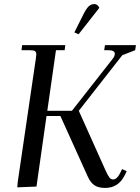

<svg xmlns="http://www.w3.org/2000/svg" viewBox="-20 -926 695 953"><path d="M65.9 3.9 67.9 -22 158.2 -637.2Q160.2 -650.9 160.2 -655.8Q160.2 -668.5 153.3 -672.6Q146.5 -676.8 127.9 -676.8H86.9L89.8 -702.1H304.2L300.8 -676.8H257.8L214.8 -376H336.9L541 -636.2Q549.8 -648.4 549.8 -659.2Q549.8 -676.8 518.1 -676.8H497.1L501 -702.1H654.8L650.9 -676.8L586.9 -651.9L371.1 -376L503.9 -80.1Q515.1 -55.2 522.9 -45.2Q530.8 -35.2 541 -35.2Q560.1 -35.2 575.2 -64.9L585.9 -86.9L608.9 -76.2L598.1 -54.2Q566.9 6.8 502 6.8Q469.7 6.8 450 -5.6Q430.2 -18.1 416 -48.8L279.8 -350.1H210.9L161.1 0ZM349.1 -765.1 395 -856.9Q408.7 -883.8 420.7 -894.8Q432.6 -905.8 448.2 -905.8Q464.4 -905.8 473.1 -887.2L370.1 -755.9Z"/></svg>

Font: Dihjauti
Style: Bold Italic
Weight: 700
Italic angle: -9°
Designer: T. Christopher White
Version: Version 3.0.0